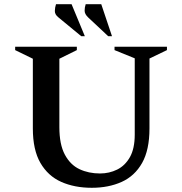

<svg xmlns="http://www.w3.org/2000/svg" viewBox="-20 -882 866 912"><path d="M416 10Q334 10 271 -18Q208 -46 172 -108Q136 -170 136 -272V-603L52 -644V-660H345V-644L262 -603V-278Q262 -196 288 -147.5Q314 -99 357.5 -78.5Q401 -58 455 -58Q499 -58 536.5 -76.5Q574 -95 597 -135.5Q620 -176 620 -243V-605L524 -644V-660H773V-644L690 -604V-272Q690 -170 655 -108Q620 -46 558 -18Q496 10 416 10ZM366 -710 258 -799Q240 -813 240.5 -830Q241 -847 246 -862H320L383 -710ZM494 -710 399 -799Q382 -815 382 -831Q382 -847 387 -862H461L512 -710Z"/></svg>

Font: Spectral SemiBold
Style: Regular
Weight: 600
Designer: Jean-Baptiste Levee
Foundry: Production Type
Version: Version 2.001